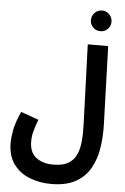

<svg xmlns="http://www.w3.org/2000/svg" viewBox="-73 -1021 848 1302"><g transform="rotate(5 351.5 -370.0)"><path d="M28 -24Q28 -59 37.5 -110.5Q47 -162 81 -238L202 -195Q183 -145 174.5 -112Q166 -79 166 -44Q166 28 210.5 63.5Q255 99 328 99Q391 99 428.5 78Q466 57 484.5 17.5Q503 -22 508 -76.5Q513 -131 510 -199L491 -734H630L647 -207Q650 -122 638 -43.5Q626 35 591 97Q556 159 491.5 195Q427 231 325 231Q246 231 178.5 204.5Q111 178 69.5 121.5Q28 65 28 -24ZM569 -830Q539 -830 518.5 -850Q498 -870 498 -900Q498 -929 518.5 -950Q539 -971 569 -971Q597 -971 617.5 -950Q638 -929 638 -900Q638 -870 617.5 -850Q597 -830 569 -830Z"/></g></svg>

Font: Noto Sans Arabic SemCond
Style: Bold
Weight: 700
Width: 4
Designer: Monotype Design Team, Nadine Chahine, Nizar Qandah and Khaled Hosny
Foundry: Monotype Imaging Inc.
Version: Version 2.012; ttfautohint (v1.8.4.7-5d5b)